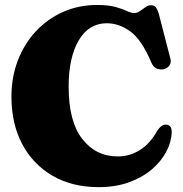

<svg xmlns="http://www.w3.org/2000/svg" viewBox="-20 -736 735 772"><path d="M670.5 -205.5Q669.5 -166 649 -126.8Q628.5 -87.5 590.5 -55Q552.5 -22.5 498.5 -3Q444.5 16.5 377 16.5Q270 16.5 191 -29.5Q112 -75.5 69 -157.2Q26 -239 26 -347Q26 -426 52 -493.5Q78 -561 125 -611Q172 -661 234.5 -688.5Q297 -716 370.5 -716Q416 -716 444.5 -708Q473 -700 490.2 -691.8Q507.5 -683.5 519.5 -683.5Q531.5 -683.5 542.8 -691.5Q554 -699.5 564.8 -707.2Q575.5 -715 587 -715Q599.5 -715 606.2 -707Q613 -699 619 -678.5L665 -500.5Q669.5 -484.5 661.2 -472.8Q653 -461 637 -457.5Q622 -455 609.2 -460.8Q596.5 -466.5 588.5 -484.5Q550 -576 504.5 -609.2Q459 -642.5 409.5 -642.5Q337 -642.5 296.5 -573.5Q256 -504.5 256 -387.5Q256 -247.5 310.8 -177.2Q365.5 -107 453.5 -107Q503 -107 544.2 -133.8Q585.5 -160.5 614 -213Q625.5 -228.5 635 -232.5Q644.5 -236.5 654 -234Q670.5 -229.5 670.5 -205.5Z"/></svg>

Font: Fraunces 72pt Soft Black
Style: Regular
Weight: 900
Version: Version 1.000;[b76b70a41]